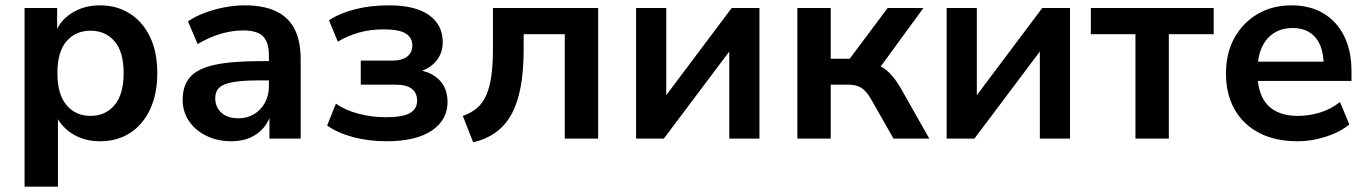

<svg xmlns="http://www.w3.org/2000/svg" viewBox="-20 -519 5122 719"><path d="M72 180V-489H194V-386H184Q199 -437 245.5 -468Q292 -499 354 -499Q418 -499 466.5 -468Q515 -437 542 -380.5Q569 -324 569 -245Q569 -167 542 -109.5Q515 -52 467 -21Q419 10 354 10Q293 10 247 -20.5Q201 -51 185 -100H197V180ZM319 -85Q375 -85 409 -125.5Q443 -166 443 -245Q443 -325 409 -364.5Q375 -404 319 -404Q263 -404 229 -364.5Q195 -325 195 -245Q195 -166 229 -125.5Q263 -85 319 -85Z M847 10Q794 10 752.5 -10.5Q711 -31 687.5 -66Q664 -101 664 -145Q664 -199 692 -230.5Q720 -262 783 -276Q846 -290 952 -290H1002V-218H953Q906 -218 874 -214.5Q842 -211 822.5 -203.5Q803 -196 794.5 -183Q786 -170 786 -151Q786 -118 809 -97Q832 -76 873 -76Q906 -76 931.5 -91.5Q957 -107 972 -134Q987 -161 987 -196V-311Q987 -361 965 -383Q943 -405 891 -405Q850 -405 807 -392.5Q764 -380 720 -354L684 -439Q710 -457 745.5 -470.5Q781 -484 820.5 -491.5Q860 -499 895 -499Q967 -499 1013.5 -477Q1060 -455 1083 -410.5Q1106 -366 1106 -296V0H989V-104H997Q990 -69 969.5 -43.5Q949 -18 918 -4Q887 10 847 10Z M1427 10Q1361 10 1302.5 -5.5Q1244 -21 1205 -49L1238 -131Q1273 -106 1323 -93Q1373 -80 1424 -80Q1486 -80 1514 -95Q1542 -110 1542 -142Q1542 -171 1522 -186.5Q1502 -202 1461 -202H1331V-292H1449Q1485 -292 1504.5 -307Q1524 -322 1524 -349Q1524 -378 1499.5 -393.5Q1475 -409 1416 -409Q1366 -409 1324 -397Q1282 -385 1245 -363L1212 -443Q1253 -470 1310.5 -484.5Q1368 -499 1437 -499Q1535 -499 1586.5 -462.5Q1638 -426 1638 -361Q1638 -315 1607 -283.5Q1576 -252 1524 -245V-259Q1566 -257 1595.5 -241.5Q1625 -226 1640.5 -199.5Q1656 -173 1656 -137Q1656 -70 1597 -30Q1538 10 1427 10Z M1752 14 1713 -85Q1745 -96 1766.5 -114.5Q1788 -133 1801 -162.5Q1814 -192 1820 -235Q1826 -278 1826 -338V-489H2220V0H2095V-391H1941V-334Q1941 -255 1930 -195Q1919 -135 1896.5 -93Q1874 -51 1838 -24.5Q1802 2 1752 14Z M2362 0V-489H2475V-128H2449L2720 -489H2824V0H2711V-362H2738L2466 0Z M2966 0V-489H3091V-299H3162L3304 -489H3438L3259 -244L3232 -284Q3259 -281 3280.5 -269Q3302 -257 3320.5 -235.5Q3339 -214 3357 -182L3460 0H3326L3244 -144Q3231 -167 3218.5 -179.5Q3206 -192 3190.5 -197Q3175 -202 3153 -202H3091V0Z M3525 0V-489H3638V-128H3612L3883 -489H3987V0H3874V-362H3901L3629 0Z M4232 0V-391H4065V-489H4525V-391H4357V0Z M4839 10Q4756 10 4696 -21Q4636 -52 4603.5 -109Q4571 -166 4571 -244Q4571 -320 4602.5 -377Q4634 -434 4689.5 -466.5Q4745 -499 4816 -499Q4886 -499 4936 -469Q4986 -439 5013.5 -384Q5041 -329 5041 -253V-216H4672V-288H4953L4937 -273Q4937 -341 4907 -377.5Q4877 -414 4821 -414Q4779 -414 4749.5 -394.5Q4720 -375 4704.5 -339.5Q4689 -304 4689 -255V-248Q4689 -193 4706 -157Q4723 -121 4757 -103Q4791 -85 4841 -85Q4882 -85 4923 -97.5Q4964 -110 4998 -137L5033 -53Q4998 -24 4945 -7Q4892 10 4839 10Z"/></svg>

Font: Nunito Sans 12pt ExtraLight
Style: Regular
Weight: 200
Designer: Vernon Adams
Foundry: Vernon Adams
Version: Version 3.101;gftools[0.9.27]